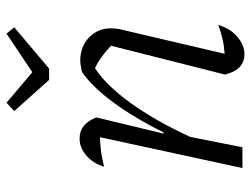

<svg xmlns="http://www.w3.org/2000/svg" viewBox="-108 -636 750 573"><g transform="rotate(-90 266.5 -349.0)"><path d="M52 0 144 -425Q105 -425 56 -413Q66 -446 89.5 -466Q113 -486 140 -486Q184 -486 203 -436L155 -236L158 -235Q202 -323 248 -385.5Q294 -448 339 -479Q350 -481 358 -482.5Q366 -484 372 -484Q415 -484 442 -457.5Q469 -431 469 -393Q469 -387 468.5 -381Q468 -375 467 -369L393 -53Q419 -55 439.5 -60Q460 -65 479 -72Q469 -37 444 -15.5Q419 6 392 6Q345 6 331 -52L417 -392Q384 -424 350 -440Q299 -407 246 -333.5Q193 -260 145 -156L114 0ZM315 -577 222 -681 247 -704 338 -627 453 -704 472 -681 349 -577Z"/></g></svg>

Font: Piazzolla Light
Style: Italic
Weight: 300
Italic angle: -11.3°
Designer: Juan Pablo del Peral
Foundry: Huerta Tipografica
Version: Version 1.330